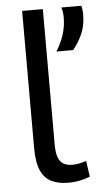

<svg xmlns="http://www.w3.org/2000/svg" viewBox="-54 -776 468 822"><g transform="rotate(-5 180.5 -365.0)"><path d="M162 -740V-158Q162 -119 171 -99Q180 -79 195.5 -72Q211 -65 230 -65Q244 -65 259 -68Q274 -71 290 -76L300 -8Q280 0 256.5 5Q233 10 206 10Q166 10 135.5 -4Q105 -18 89 -53Q73 -88 73 -152V-740ZM204 -554Q226 -589 237 -624.5Q248 -660 248 -696Q248 -708 246.5 -719.5Q245 -731 241 -740H327Q330 -731 331 -721Q332 -711 332 -701Q332 -657 317 -621.5Q302 -586 276 -554Z"/></g></svg>

Font: Georama SemiExpanded
Style: Regular
Weight: 400
Width: 6
Designer: Jean-Baptiste Levee
Foundry: Production Type
Version: Version 1.001